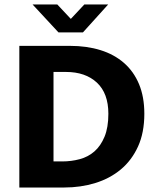

<svg xmlns="http://www.w3.org/2000/svg" viewBox="-20 -834 698 854"><path d="M291 -630Q366 -630 427 -611Q488 -592 531.5 -554Q575 -516 598.5 -459.5Q622 -403 622 -328Q622 -244 594 -182.5Q566 -121 517.5 -80.5Q469 -40 404 -20Q339 0 266 0H66V-630ZM218 -116H257Q297 -116 334.5 -126Q372 -136 400 -160.5Q428 -185 445 -226Q462 -267 462 -328Q462 -419 411 -466.5Q360 -514 273 -514H218ZM125 -814H235L295 -750L355 -814H461L349 -690H240Z"/></svg>

Font: Mukta Vaani ExtraBold
Style: Regular
Weight: 800
Designer: Noopur Datye, Girish Dalvi, Yashodeep Gholap, Pallavi Karambelkar
Foundry: Ek Type
Version: Version 2.538;PS 1.000;hotconv 16.6.51;makeotf.lib2.5.65220;